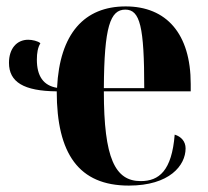

<svg xmlns="http://www.w3.org/2000/svg" viewBox="-20 -569 648 599"><path d="M382 10C509 10 559 -53 559 -106C559 -128 545 -143 525 -149C516 -36 476 -4 419 -4C339 -4 304 -75 304 -284H575V-307C575 -464 499 -549 372 -549C243 -549 166 -464 158 -295C115 -302 95 -332 95 -383C95 -404 98 -421 106 -434C99 -441 80 -445 68 -445C32 -445 8 -417 8 -373C8 -313 54 -285 157 -284C157 -89 226 10 382 10ZM304 -294C305 -486 324 -539 371 -539C417 -539 430 -486 430 -294Z"/></svg>

Font: Noto Serif Display Condensed Extra
Style: Regular
Weight: 800
Width: 3
Designer: Monotype Design Team
Foundry: Monotype Imaging Inc.
Version: Version 1.900